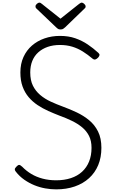

<svg xmlns="http://www.w3.org/2000/svg" viewBox="-20 -1421 884 1460"><path d="M407 19Q367 19 324.5 11.5Q282 4 241.5 -12.5Q201 -29 164.5 -54.5Q128 -80 100 -116Q92 -126 92.5 -134Q93 -142 105 -154Q116 -166 124.5 -167Q133 -168 149 -153Q180 -121 218.5 -98Q257 -75 304.5 -62.5Q352 -50 407 -50Q469 -50 519 -66.5Q569 -83 604 -115Q639 -147 657.5 -193Q676 -239 676 -297Q676 -350 657 -387.5Q638 -425 605 -452.5Q572 -480 528 -501.5Q484 -523 434 -541Q390 -558 347.5 -577Q305 -596 266.5 -621.5Q228 -647 198.5 -681.5Q169 -716 152 -762Q135 -808 135 -870Q135 -936 158.5 -987.5Q182 -1039 223 -1074.5Q264 -1110 318.5 -1129Q373 -1148 436 -1148Q501 -1148 552.5 -1130Q604 -1112 647 -1083Q690 -1054 728 -1019Q738 -1010 736.5 -1001.5Q735 -993 726 -983Q715 -972 705.5 -969Q696 -966 685 -974Q647 -1006 609.5 -1029.5Q572 -1053 529.5 -1066Q487 -1079 436 -1079Q384 -1079 342.5 -1064.5Q301 -1050 271 -1023Q241 -996 225.5 -957.5Q210 -919 210 -870Q210 -810 230.5 -769Q251 -728 286 -698.5Q321 -669 365.5 -648.5Q410 -628 459 -610Q511 -591 563 -566.5Q615 -542 657.5 -507Q700 -472 725.5 -421Q751 -370 751 -297Q751 -224 727 -166Q703 -108 657.5 -66.5Q612 -25 548.5 -3Q485 19 407 19ZM602 -1401Q610 -1401 620.5 -1391.5Q631 -1382 631 -1372Q631 -1370 630.5 -1366.5Q630 -1363 625 -1358L475 -1213Q468 -1208 461.5 -1202.5Q455 -1197 440 -1197Q426 -1197 419.5 -1202.5Q413 -1208 407 -1213L255 -1358Q251 -1363 250.5 -1367Q250 -1371 250 -1373Q250 -1383 260.5 -1392Q271 -1401 279 -1401Q285 -1401 289.5 -1398Q294 -1395 299 -1391L440 -1279L581 -1391Q588 -1395 592 -1398Q596 -1401 602 -1401Z"/></svg>

Font: Playwrite CL Light
Style: Regular
Weight: 300
Designer: Veronika Burian, José Scaglione
Foundry: TypeTogether
Version: Version 1.002